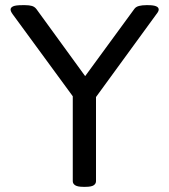

<svg xmlns="http://www.w3.org/2000/svg" viewBox="-20 -722 655 744"><path d="M303 2Q281 2 271.5 -4Q262 -10 262 -20V-349L29 -667Q21 -678 21 -685Q21 -693 31 -697.5Q41 -702 66 -702H78Q93 -702 103.5 -699Q114 -696 121 -687L310 -427L501 -688Q507 -696 519 -699Q531 -702 546 -702H554Q595 -702 595 -685Q595 -678 586 -667L352 -346V-20Q352 -10 343 -4Q334 2 311 2Z"/></svg>

Font: Asap Semi Expanded
Style: Regular
Weight: 400
Width: 6
Designer: Pablo Cosgaya
Foundry: Omnibus-Type
Version: Version 3.001; ttfautohint (v1.8.4.7-5d5b)